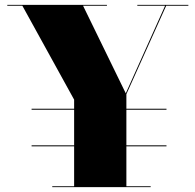

<svg xmlns="http://www.w3.org/2000/svg" viewBox="-20 -770 804 790"><path d="M285 0V-360L70 -750H320L497.5 -386L660 -748H664.5L500 -382.5V0ZM195 0V-3.5H600V0ZM110 -168V-172H665V-168ZM110 -318.5V-322.5H665V-318.5ZM10 -746.5V-750H420V-746.5ZM545 -746.5V-750H755V-746.5Z"/></svg>

Font: Bodoni Moda 48pt Black
Style: Regular
Weight: 900
Designer: Owen Earl
Foundry: indestructible type
Version: Version 2.004